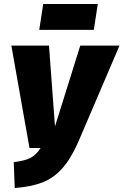

<svg xmlns="http://www.w3.org/2000/svg" viewBox="-20 -925 620 964"><path d="M375 -217Q337 -129 292.5 -79.5Q248 -30 191.5 -8.5Q135 13 54 19L49 -111Q102 -117 131.5 -131.5Q161 -146 184 -182H128L37 -696H226L256 -290L383 -696H580ZM451 -775H177L197 -905H471Z"/></svg>

Font: Fira Sans Extra Condensed Black
Style: Italic
Weight: 900
Width: 3
Italic angle: -8°
Designer: Carrois Corporate & Edenspiekermann AG
Foundry: Carrois Corporate GbR & Edenspiekermann AG
Version: Version 4.203